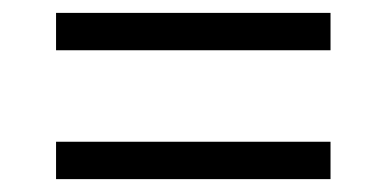

<svg xmlns="http://www.w3.org/2000/svg" viewBox="-20 -481 600 298"><path d="M493 -461V-403H67V-461ZM493 -261V-203H67V-261Z"/></svg>

Font: Roboto Serif 20pt Light
Style: Regular
Weight: 300
Version: Version 1.008